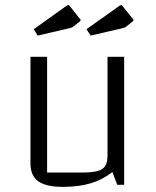

<svg xmlns="http://www.w3.org/2000/svg" viewBox="-20 -722 609 750"><path d="M465 0H438L419 -50Q381 -20 334.5 -6Q288 8 225 8Q160 8 129.5 -14Q99 -36 99 -83V-500H164V-48H299Q340 -48 361.5 -54Q383 -60 391.5 -74.5Q400 -89 400 -117V-500H465ZM112 -608 242 -701 247 -702Q250 -702 252 -699L289 -652Q290 -650 292.5 -648Q295 -646 295 -644Q295 -642 293 -639L266 -618Q260 -613 248 -611L127 -583ZM318 -608 449 -701 454 -702Q456 -702 458 -699L496 -652Q497 -651 499 -648.5Q501 -646 501 -644Q501 -644 501.5 -643Q502 -642 499 -639L473 -618Q467 -613 455 -611L334 -583Z"/></svg>

Font: Changa ExtraLight
Style: Regular
Weight: 275
Designer: Eduardo Rodriguez Tunni
Foundry: Eduardo Rodriguez Tunni
Version: Version 2.002; ttfautohint (v1.5) -l 8 -r 50 -G 200 -x 14 -H